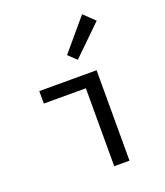

<svg xmlns="http://www.w3.org/2000/svg" viewBox="-142 -873 834 970"><g transform="rotate(-20 275.0 -388.5)"><path d="M386 0V-486H78V-419H304V0ZM272 -609 315 -568 472 -721 414 -777Z"/></g></svg>

Font: Codetta
Style: Regular
Weight: 400
Italic angle: -11°
Designer: Ulrich Proeller
Foundry: PROSA GmbH
Version: Version 2.00;September 29, 2018;FontCreator 11.5.0.2427 64-b